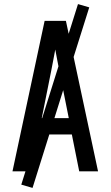

<svg xmlns="http://www.w3.org/2000/svg" viewBox="-20 -837 540 938"><path d="M41 0 198 -735H302L459 0H367L331 -180H169L133 0ZM316 -260 270 -490Q265 -516 260 -542Q255 -568 250 -595Q245 -568 240 -542Q235 -516 230 -490L184 -260ZM139 81 84 65 361 -817 416 -801 297 -423Z"/></svg>

Font: Iosevka Fixed Medium
Style: Regular
Weight: 500
Monospace: yes
Designer: Belleve Invis
Foundry: Belleve Invis
Version: Version 32.3.0